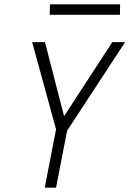

<svg xmlns="http://www.w3.org/2000/svg" viewBox="-20 -864 596 884"><path d="M186 0 238 -269 128 -670H187L275 -329L497 -670H556L289 -262L238 0ZM532 -796H209L210 -844H533Z"/></svg>

Font: Lode Dark
Style: Italic
Weight: 400
Italic angle: -11°
Monospace: yes
Designer: Belleve Invis
Foundry: Belleve Invis
Version: Version 29.2.0; ttfautohint (v1.8.3)